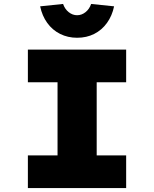

<svg xmlns="http://www.w3.org/2000/svg" viewBox="-20 -951 780 971"><path d="M121 0V-165H271V-535H121V-700H618V-535H469V-165H618V0ZM370 -760Q323 -760 284 -779.5Q245 -799 219 -835Q193 -871 183 -919L299 -931Q308 -905 327.5 -889.5Q347 -874 370 -874Q393 -874 412.5 -889.5Q432 -905 441 -931L557 -919Q547 -871 521 -835Q495 -799 456.5 -779.5Q418 -760 370 -760Z"/></svg>

Font: Lexend Exa ExtraBold
Style: Regular
Weight: 800
Designer: Bonnie Shaver-Troup, Thomas Jockin
Foundry: Lexend
Version: Version 1.007